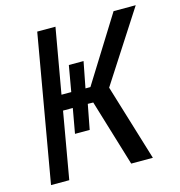

<svg xmlns="http://www.w3.org/2000/svg" viewBox="-106 -805 843 899"><g transform="rotate(-15 316.0 -355.5)"><path d="M632.3 -710.9 412.1 -370.1 524.9 0H419.9L322.3 -322.3L295.9 -322.8L272.9 -202.6H201.7L223.1 -322.3H175.8L119.6 0H31.2L154.8 -710.9H243.2L188 -396H235.4L257.3 -521.5H328.6L304.2 -395.5H328.1L524.9 -710.9Z"/></g></svg>

Font: Roboto Mono
Style: Italic
Weight: 400
Designer: Google
Version: Version 2.000985; 2015; ttfautohint (v1.3)